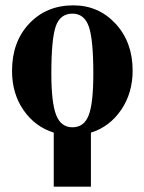

<svg xmlns="http://www.w3.org/2000/svg" viewBox="-20 -493 540 718"><path d="M181 205V3Q111 -19 68 -81Q25 -143 25 -228Q25 -337 89.5 -405Q154 -473 254 -473Q349 -473 412.5 -404Q476 -335 476 -229Q476 -145 433 -82Q390 -19 320 3V205ZM251 -442Q205 -442 188.5 -394.5Q172 -347 172 -218Q172 -109 190 -63Q208 -17 251 -17Q294 -17 311.5 -61.5Q329 -106 329 -218Q329 -346 312 -394Q295 -442 251 -442Z"/></svg>

Font: STIX MathJax Main
Style: Bold
Weight: 700
Designer: MicroPress Inc., with final additions and corrections provided by Coen Hoffman, Elsevier (retired)
Version: Version 1.1.1